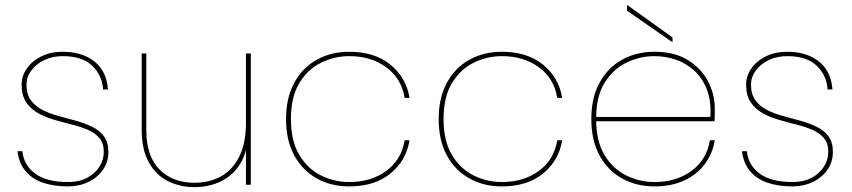

<svg xmlns="http://www.w3.org/2000/svg" viewBox="-20 -760 3504 790"><path d="M259 7Q202 7 157.5 -8Q113 -23 85.5 -55.5Q58 -88 52 -138H72Q78 -80 125 -45.5Q172 -11 260 -11Q306 -11 338.5 -28.5Q371 -46 389 -74Q407 -102 407 -135Q407 -171 388.5 -192.5Q370 -214 340 -226.5Q310 -239 274 -248Q238 -257 202 -267.5Q166 -278 136 -295Q106 -312 87.5 -339.5Q69 -367 69 -412Q69 -448 91 -479Q113 -510 151 -528.5Q189 -547 238 -547Q292 -547 333 -528.5Q374 -510 397.5 -475.5Q421 -441 424 -392H404Q401 -449 360 -489Q319 -529 238 -529Q195 -529 161.5 -512.5Q128 -496 108.5 -469.5Q89 -443 89 -412Q89 -372 107.5 -347Q126 -322 156 -307Q186 -292 221.5 -282.5Q257 -273 293 -263Q329 -253 359 -238.5Q389 -224 407.5 -199.5Q426 -175 426 -135Q426 -94 404 -62Q382 -30 344 -11.5Q306 7 259 7Z M1012 -540V0H992V-540ZM582 -540V-225Q582 -117 636.5 -62.5Q691 -8 780 -8Q842 -8 889.5 -34.5Q937 -61 964.5 -116Q992 -171 992 -255L999 -202Q997 -130 966.5 -83Q936 -36 887.5 -13Q839 10 780 10Q721 10 671.5 -14.5Q622 -39 592.5 -91.5Q563 -144 563 -227V-540Z M1157 -270Q1157 -357 1190.5 -419Q1224 -481 1283 -514Q1342 -547 1417 -547Q1522 -547 1587 -493.5Q1652 -440 1665 -357H1645Q1632 -437 1569.5 -483Q1507 -529 1417 -529Q1355 -529 1300 -501.5Q1245 -474 1211 -417Q1177 -360 1177 -270Q1177 -181 1211 -123.5Q1245 -66 1300 -38.5Q1355 -11 1417 -11Q1507 -11 1569.5 -57Q1632 -103 1645 -183H1665Q1652 -100 1587 -46.5Q1522 7 1417 7Q1342 7 1283 -26Q1224 -59 1190.5 -121Q1157 -183 1157 -270Z M1785 -270Q1785 -357 1818.5 -419Q1852 -481 1911 -514Q1970 -547 2045 -547Q2150 -547 2215 -493.5Q2280 -440 2293 -357H2273Q2260 -437 2197.5 -483Q2135 -529 2045 -529Q1983 -529 1928 -501.5Q1873 -474 1839 -417Q1805 -360 1805 -270Q1805 -181 1839 -123.5Q1873 -66 1928 -38.5Q1983 -11 2045 -11Q2135 -11 2197.5 -57Q2260 -103 2273 -183H2293Q2280 -100 2215 -46.5Q2150 7 2045 7Q1970 7 1911 -26Q1852 -59 1818.5 -121Q1785 -183 1785 -270Z M2423 -261V-279H2903Q2907 -344 2888.5 -391.5Q2870 -439 2836.5 -469.5Q2803 -500 2760.5 -514.5Q2718 -529 2673 -529Q2612 -529 2557 -502Q2502 -475 2467.5 -419Q2433 -363 2433 -275V-267Q2433 -179 2467.5 -122Q2502 -65 2557 -38Q2612 -11 2673 -11Q2763 -11 2825.5 -57Q2888 -103 2901 -183H2921Q2912 -128 2880 -85Q2848 -42 2795.5 -17.5Q2743 7 2673 7Q2598 7 2539 -26Q2480 -59 2446.5 -121Q2413 -183 2413 -270Q2413 -357 2446.5 -419Q2480 -481 2539 -514Q2598 -547 2673 -547Q2756 -547 2811 -512.5Q2866 -478 2893.5 -425Q2921 -372 2921 -315Q2921 -296 2921 -285.5Q2921 -275 2920 -261ZM2560 -716V-740L2747 -606V-586Z M3240 7Q3183 7 3138.5 -8Q3094 -23 3066.5 -55.5Q3039 -88 3033 -138H3053Q3059 -80 3106 -45.5Q3153 -11 3241 -11Q3287 -11 3319.5 -28.5Q3352 -46 3370 -74Q3388 -102 3388 -135Q3388 -171 3369.5 -192.5Q3351 -214 3321 -226.5Q3291 -239 3255 -248Q3219 -257 3183 -267.5Q3147 -278 3117 -295Q3087 -312 3068.5 -339.5Q3050 -367 3050 -412Q3050 -448 3072 -479Q3094 -510 3132 -528.5Q3170 -547 3219 -547Q3273 -547 3314 -528.5Q3355 -510 3378.5 -475.5Q3402 -441 3405 -392H3385Q3382 -449 3341 -489Q3300 -529 3219 -529Q3176 -529 3142.5 -512.5Q3109 -496 3089.5 -469.5Q3070 -443 3070 -412Q3070 -372 3088.5 -347Q3107 -322 3137 -307Q3167 -292 3202.5 -282.5Q3238 -273 3274 -263Q3310 -253 3340 -238.5Q3370 -224 3388.5 -199.5Q3407 -175 3407 -135Q3407 -94 3385 -62Q3363 -30 3325 -11.5Q3287 7 3240 7Z"/></svg>

Font: Poppins Variable
Style: Regular
Weight: 100
Designer: Jonny Pinhorn
Foundry: Indian Type Foundry
Version: Version 6.000